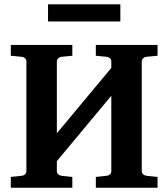

<svg xmlns="http://www.w3.org/2000/svg" viewBox="-20 -882 790 902"><path d="M430.2 0V-50.8L481 -56.2Q490.2 -57.1 496.6 -62.7Q502.9 -68.4 502.9 -78.1V-432.1L247.1 -125V-78.1Q247.1 -68.4 253.9 -62.7Q260.7 -57.1 269 -56.2L319.8 -50.8V0H30.8V-50.8L82 -56.2Q91.3 -57.1 97.7 -62.7Q104 -68.4 104 -78.1V-592.8Q104 -602.5 97.7 -608.4Q91.3 -614.3 82 -615.2L30.8 -620.1V-670.9H319.8V-620.1L269 -615.2Q260.7 -614.3 253.9 -608.4Q247.1 -602.5 247.1 -592.8V-255.9L502.9 -563V-592.8Q502.9 -602.5 496.6 -608.4Q490.2 -614.3 481 -615.2L430.2 -620.1V-670.9H720.2V-620.1L668 -615.2Q659.7 -614.3 652.8 -608.4Q646 -602.5 646 -592.8V-78.1Q646 -68.4 652.8 -62.7Q659.7 -57.1 668 -56.2L720.2 -50.8V0ZM205.6 -781.2V-861.8H545.4V-781.2Z"/></svg>

Font: Charis SIL CyrE
Style: Bold
Weight: 700
Foundry: SIL International
Version: Version 5.000